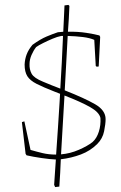

<svg xmlns="http://www.w3.org/2000/svg" viewBox="-20 -642 492 780"><path d="M204 118 200 109Q202 82 203.5 56Q205 30 207 6Q183 5 148.5 0Q114 -5 88 -11L84 -17L70 -137L69 -146L79 -149L104 -33Q128 -26 153 -20Q178 -14 208 -14Q212 -71 215.5 -123.5Q219 -176 222 -226Q223 -244 224 -261Q214 -265 201 -270Q155 -288 128.5 -301.5Q102 -315 91 -332.5Q80 -350 80 -380Q81 -402 88.5 -421.5Q96 -441 112 -460Q144 -483 169 -493.5Q194 -504 215 -511Q226 -512 237 -513Q238 -538 239.5 -565Q241 -592 242 -620L258 -622L262 -618Q261 -592 259.5 -565.5Q258 -539 256 -513Q296 -514 331 -508.5Q366 -503 384 -498L387 -492L381 -372L373 -371L369 -374L363 -480Q345 -488 317 -491.5Q289 -495 255 -496Q252 -440 249 -385Q246 -330 243 -275Q324 -243 366.5 -218.5Q409 -194 409 -158Q409 -139 403 -109Q397 -79 375 -57Q347 -29 308.5 -14.5Q270 0 227 5Q226 33 224.5 60.5Q223 88 221 116ZM155 -310Q174 -302 191.5 -295Q209 -288 225 -282Q228 -335 231 -387.5Q234 -440 236 -496Q233 -496 229 -496Q213 -493 193 -484.5Q173 -476 155 -467Q137 -458 127 -451Q116 -437 108 -418.5Q100 -400 100 -382Q99 -360 108.5 -342.5Q118 -325 155 -310ZM388 -163Q383 -186 346 -207Q309 -228 242 -254Q238 -194 235 -134.5Q232 -75 228 -15Q265 -18 300.5 -33.5Q336 -49 356 -65Q373 -80 381.5 -107Q390 -134 388 -163Z"/></svg>

Font: Labrada Thin
Style: Regular
Weight: 100
Designer: Mercedes Jáuregui
Foundry: Omnibus-Type Team
Version: Version 1.000; ttfautohint (v1.8.4.7-5d5b)